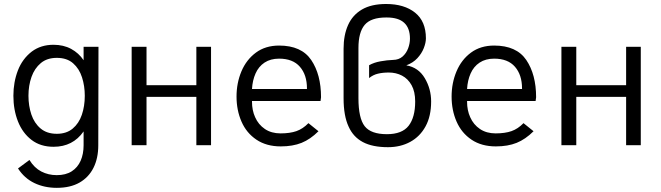

<svg xmlns="http://www.w3.org/2000/svg" viewBox="-20 -720 3279 952"><path d="M46.4 0ZM46.4 0ZM261.7 211.4Q200.2 211.4 150.6 187.7Q101.1 164.1 69.3 115.2L126 73.2Q149.9 112.3 184.8 130.4Q219.7 148.4 261.2 148.4Q306.2 148.4 335.7 129.4Q365.2 110.4 379.9 76.9Q394.5 43.5 394.5 0V-68.4Q341.3 7.8 245.6 7.8Q180.7 7.8 136.2 -26.4Q91.8 -60.5 69.1 -117.9Q46.4 -175.3 46.4 -245.1Q46.4 -312.5 68.6 -370.4Q90.8 -428.2 137.7 -464.4Q182.6 -498 245.1 -498Q294.9 -498 332.8 -477.5Q370.6 -457 394.5 -421.4V-487.8H468.3L467.3 0Q467.3 64.5 443.6 111.8Q419.9 159.2 374.3 185.3Q328.6 211.4 261.7 211.4ZM261.7 -56.6Q309.6 -56.6 340.3 -82.3Q371.1 -107.9 385.7 -150.6Q400.4 -193.4 400.4 -245.1Q400.4 -293.5 386.7 -336.4Q373 -379.4 342.5 -406.2Q312 -433.1 261.7 -433.1Q213.4 -433.1 182.4 -407.2Q151.4 -381.3 136.2 -338.6Q121.1 -295.9 121.1 -245.1Q121.1 -195.3 135.5 -152.3Q149.9 -109.4 181.2 -83Q212.4 -56.6 261.7 -56.6Z M1026.4 0H953.6V-239.7H706.5V0H632.8V-487.8H706.5V-297.4H953.6V-487.8H1026.4Z M1372.1 5.9Q1301.3 5.9 1251.7 -27.3Q1202.1 -60.5 1177.5 -116.9Q1152.8 -173.3 1152.8 -241.2Q1152.8 -308.6 1177.2 -366.5Q1201.7 -424.3 1249 -459.2Q1296.4 -494.1 1363.8 -494.1Q1474.6 -494.1 1523.2 -422.4Q1571.8 -350.6 1571.8 -237.8L1569.3 -219.2H1229.5V-215.3Q1229.5 -172.9 1245.1 -138.7Q1261.2 -102.1 1293.5 -80.3Q1325.7 -58.6 1371.1 -58.6Q1417.5 -58.6 1449.7 -69.8Q1481.9 -81.1 1509.3 -109.4L1559.1 -69.3Q1519 -29.3 1475.3 -11.7Q1431.6 5.9 1372.1 5.9ZM1502 -278.8V-281.7Q1502 -348.6 1467 -388.9Q1432.1 -429.2 1363.8 -429.2Q1321.3 -429.2 1291.7 -409.7Q1262.2 -390.1 1247.1 -355.7Q1231.9 -321.3 1229.5 -278.8Z M1903.8 9.8Q1826.7 9.8 1779.1 -15.6Q1731.4 -41 1708.5 -92.3Q1683.6 -145.5 1683.6 -232.9V-478.5Q1683.6 -545.9 1705.8 -595.7Q1728 -645.5 1774.7 -672.9Q1821.3 -700.2 1894.5 -700.2Q1984.4 -700.2 2038.1 -657.2Q2091.8 -614.3 2091.8 -529.8Q2091.8 -508.3 2081.3 -481.4Q2070.8 -454.6 2049.3 -431.4Q2027.8 -408.2 1994.6 -396Q2054.7 -385.7 2086.2 -332.5Q2117.7 -279.3 2117.7 -216.8Q2117.7 -144 2090.1 -93.5Q2062.5 -43 2014.2 -16.6Q1965.8 9.8 1903.8 9.8ZM1898.4 -54.7Q1973.6 -54.7 2006.1 -96.4Q2038.6 -138.2 2038.6 -216.8Q2038.6 -265.6 2020.8 -297.6Q2002.9 -329.6 1973.4 -345Q1943.8 -360.4 1907.7 -360.4Q1877.9 -360.4 1854 -354.7Q1830.1 -349.1 1810.1 -333V-396.5Q1834 -410.2 1866.7 -416Q1899.4 -421.9 1928.7 -422.9Q1957.5 -423.3 1976.1 -439.7Q1994.6 -456.1 2003.7 -480.5Q2012.7 -504.9 2012.7 -528.3Q2012.7 -633.3 1897.9 -633.3H1894.5Q1819.3 -633.3 1788.3 -596.7Q1757.3 -560.1 1757.3 -481.9V-233.4Q1757.3 -133.8 1788.3 -94.2Q1819.3 -54.7 1898.4 -54.7Z M2438.5 5.9Q2367.7 5.9 2318.1 -27.3Q2268.6 -60.5 2243.9 -116.9Q2219.2 -173.3 2219.2 -241.2Q2219.2 -308.6 2243.7 -366.5Q2268.1 -424.3 2315.4 -459.2Q2362.8 -494.1 2430.2 -494.1Q2541 -494.1 2589.6 -422.4Q2638.2 -350.6 2638.2 -237.8L2635.7 -219.2H2295.9V-215.3Q2295.9 -172.9 2311.5 -138.7Q2327.6 -102.1 2359.9 -80.3Q2392.1 -58.6 2437.5 -58.6Q2483.9 -58.6 2516.1 -69.8Q2548.3 -81.1 2575.7 -109.4L2625.5 -69.3Q2585.4 -29.3 2541.7 -11.7Q2498 5.9 2438.5 5.9ZM2568.4 -278.8V-281.7Q2568.4 -348.6 2533.4 -388.9Q2498.5 -429.2 2430.2 -429.2Q2387.7 -429.2 2358.2 -409.7Q2328.6 -390.1 2313.5 -355.7Q2298.3 -321.3 2295.9 -278.8Z M3157.2 0H3084.5V-239.7H2837.4V0H2763.7V-487.8H2837.4V-297.4H3084.5V-487.8H3157.2Z"/></svg>

Font: Acari Sans
Style: Regular
Weight: 400
Designer: Alfredo Marco Pradil and Stefan Peev
Foundry: Hanken Design Co.
Version: Version 1.045;February 4, 2021;FontCreator 13.0.0.2655 64-bi